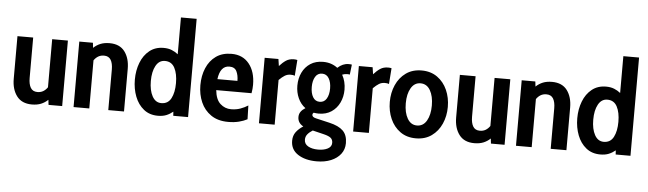

<svg xmlns="http://www.w3.org/2000/svg" viewBox="-56 -980 4931 1460"><g transform="rotate(5 2409.5 -250.0)"><path d="M200 8Q123 8 84.5 -43Q46 -94 46 -175V-500H166V-191Q166 -144 182 -117Q198 -90 234 -90Q259 -90 278 -101.2Q297 -112.5 311 -133V-500H431V0H327L322.5 -38.5Q299 -16 269.5 -4Q240 8 200 8Z M518 0V-500H622L626.5 -461.5Q650 -484 679.5 -496Q709 -508 749 -508Q826.5 -508 864.8 -457Q903 -406 903 -325V0H783V-309Q783 -356.5 767 -383.2Q751 -410 715 -410Q690 -410 671 -398.8Q652 -387.5 638 -367V0Z M1162 10Q1098 10 1053.8 -25.5Q1009.5 -61 986.8 -120Q964 -179 964 -249Q964 -319 986.8 -378Q1009.5 -437 1053.8 -472.5Q1098 -508 1162 -508Q1197 -508 1223.8 -497.2Q1250.5 -486.5 1272 -469V-750H1392V0H1279L1277 -31.5Q1253.5 -12 1226.5 -1Q1199.5 10 1162 10ZM1180 -88Q1231 -88 1254.5 -133Q1278 -178 1278 -249Q1278 -320.5 1254.5 -365.2Q1231 -410 1180 -410Q1135 -410 1110.5 -365.2Q1086 -320.5 1086 -249Q1086 -178 1110.5 -133Q1135 -88 1180 -88Z M1699 10Q1620 10 1567.8 -25.8Q1515.5 -61.5 1489.8 -120.5Q1464 -179.5 1464 -250Q1464 -322.5 1488.8 -381Q1513.5 -439.5 1561.5 -473.8Q1609.5 -508 1680 -508Q1765.5 -508 1814.2 -447.8Q1863 -387.5 1863 -287Q1863 -257.5 1857 -223H1587.5Q1594.5 -151.5 1629.8 -119.8Q1665 -88 1712 -88Q1750.5 -88 1782.8 -99.5Q1815 -111 1841 -128L1844 -23Q1818 -9 1781.5 0.5Q1745 10 1699 10ZM1589 -307H1742Q1742 -350 1727.2 -380Q1712.5 -410 1672 -410Q1602.5 -410 1589 -307Z M1933 0V-500H2038L2046 -447Q2071.5 -475.5 2096.2 -491.8Q2121 -508 2156 -508Q2170 -508 2182 -505L2173 -384Q2166.5 -386.5 2159 -387.8Q2151.5 -389 2141 -389Q2116.5 -389 2096.8 -377Q2077 -365 2053 -341V0Z M2395 250Q2307.5 250 2251.8 213.8Q2196 177.5 2196 110Q2196 71 2216.5 43.5Q2237 16 2271 -5.5Q2228 -29 2228 -74Q2228 -97.5 2240.5 -114.8Q2253 -132 2275 -145.5Q2238.5 -172 2218.8 -215.8Q2199 -259.5 2199 -311Q2199 -366 2220.5 -410.8Q2242 -455.5 2282.2 -481.8Q2322.5 -508 2379 -508Q2412.5 -508 2440.2 -498.5Q2468 -489 2489.5 -472Q2528.5 -508 2573 -508Q2581.5 -508 2587.5 -507.5Q2593.5 -507 2598 -506L2589 -429Q2585.5 -430 2580.8 -430.5Q2576 -431 2569 -431Q2550 -431 2531 -423.5Q2559 -373.5 2559 -311Q2559 -257 2537.5 -212Q2516 -167 2475.8 -140Q2435.5 -113 2379 -113Q2369 -113 2359.2 -114Q2349.5 -115 2340.5 -116.5Q2332 -109.5 2332 -100Q2332 -82 2363 -75L2466 -51Q2537.5 -34.5 2571.2 -1.5Q2605 31.5 2605 93Q2605 140.5 2578 175.8Q2551 211 2503.8 230.5Q2456.5 250 2395 250ZM2379 -203Q2413 -203 2431 -233Q2449 -263 2449 -311Q2449 -357.5 2431 -387.8Q2413 -418 2379 -418Q2344.5 -418 2326.8 -387.8Q2309 -357.5 2309 -311Q2309 -263 2326.8 -233Q2344.5 -203 2379 -203ZM2398 160Q2443 160 2472 144.5Q2501 129 2501 100Q2501 75 2485 62Q2469 49 2432 40L2345.5 19Q2321 34 2306.5 51.8Q2292 69.5 2292 93Q2292 126 2321.8 143Q2351.5 160 2398 160Z M2652 0V-500H2757L2765 -447Q2790.5 -475.5 2815.2 -491.8Q2840 -508 2875 -508Q2889 -508 2901 -505L2892 -384Q2885.5 -386.5 2878 -387.8Q2870.5 -389 2860 -389Q2835.5 -389 2815.8 -377Q2796 -365 2772 -341V0Z M3131 10Q3061 10 3011.5 -25.5Q2962 -61 2936 -120Q2910 -179 2910 -249Q2910 -319 2936 -378Q2962 -437 3011.5 -472.5Q3061 -508 3131 -508Q3201 -508 3250.8 -472.5Q3300.5 -437 3326.8 -378Q3353 -319 3353 -249Q3353 -179 3326.8 -120Q3300.5 -61 3250.8 -25.5Q3201 10 3131 10ZM3131 -88Q3179 -88 3205 -133Q3231 -178 3231 -249Q3231 -320.5 3205 -365.2Q3179 -410 3131 -410Q3084.5 -410 3058.2 -365.2Q3032 -320.5 3032 -249Q3032 -178 3058.2 -133Q3084.5 -88 3131 -88Z M3577 8Q3500 8 3461.5 -43Q3423 -94 3423 -175V-500H3543V-191Q3543 -144 3559 -117Q3575 -90 3611 -90Q3636 -90 3655 -101.2Q3674 -112.5 3688 -133V-500H3808V0H3704L3699.5 -38.5Q3676 -16 3646.5 -4Q3617 8 3577 8Z M3895 0V-500H3999L4003.5 -461.5Q4027 -484 4056.5 -496Q4086 -508 4126 -508Q4203.5 -508 4241.8 -457Q4280 -406 4280 -325V0H4160V-309Q4160 -356.5 4144 -383.2Q4128 -410 4092 -410Q4067 -410 4048 -398.8Q4029 -387.5 4015 -367V0Z M4539 10Q4475 10 4430.8 -25.5Q4386.5 -61 4363.8 -120Q4341 -179 4341 -249Q4341 -319 4363.8 -378Q4386.5 -437 4430.8 -472.5Q4475 -508 4539 -508Q4574 -508 4600.8 -497.2Q4627.5 -486.5 4649 -469V-750H4769V0H4656L4654 -31.5Q4630.5 -12 4603.5 -1Q4576.5 10 4539 10ZM4557 -88Q4608 -88 4631.5 -133Q4655 -178 4655 -249Q4655 -320.5 4631.5 -365.2Q4608 -410 4557 -410Q4512 -410 4487.5 -365.2Q4463 -320.5 4463 -249Q4463 -178 4487.5 -133Q4512 -88 4557 -88Z"/></g></svg>

Font: Cabin Condensed
Style: Bold
Weight: 700
Width: 3
Designer: Pablo Impallari
Foundry: Pablo Impallari. http://www.impallari.com Igino Marini. http://www.ikern.com
Version: Version 3.001; ttfautohint (v1.8.3)